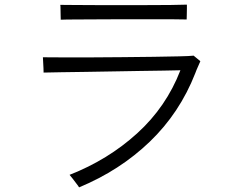

<svg xmlns="http://www.w3.org/2000/svg" viewBox="-20 -776 1040 828"><path d="M321 32Q319 28 310.5 17Q302 6 293 -6Q284 -18 280 -22Q446 -87 571.5 -201Q697 -315 758 -473Q731 -472 685.5 -471.5Q640 -471 583.5 -470Q527 -469 466.5 -468Q406 -467 348.5 -466Q291 -465 244 -464.5Q197 -464 168 -463Q168 -467 167.5 -481.5Q167 -496 166 -510.5Q165 -525 165 -529Q195 -529 249 -528.5Q303 -528 370.5 -528.5Q438 -529 508.5 -529.5Q579 -530 642.5 -531Q706 -532 752 -533Q798 -534 815 -536Q818 -533 829 -524.5Q840 -516 844 -512Q840 -502 833.5 -488Q827 -474 822 -460Q755 -289 626 -165Q497 -41 321 32ZM242 -691Q242 -696 241.5 -709.5Q241 -723 241 -736.5Q241 -750 240 -755Q258 -755 298 -754.5Q338 -754 390.5 -754Q443 -754 501 -754Q559 -754 614.5 -754Q670 -754 715 -754.5Q760 -755 786 -756Q786 -752 786 -738.5Q786 -725 785.5 -711.5Q785 -698 785 -692Q759 -693 715.5 -693Q672 -693 618 -693Q564 -693 507.5 -693Q451 -693 399 -692.5Q347 -692 305.5 -692Q264 -692 242 -691Z"/></svg>

Font: Zen Kaku Gothic Antique
Style: Regular
Weight: 400
Designer: Yoshimichi Ohira
Foundry: Positype
Version: Version 1.001